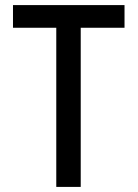

<svg xmlns="http://www.w3.org/2000/svg" viewBox="-20 -734 540 754"><path d="M201 0V-625H31V-714H469V-625H297V0Z"/></svg>

Font: Noto Sans Mono ExtraCondensed Medium
Style: Regular
Weight: 500
Width: 2
Designer: Monotype Design Team
Foundry: Monotype Imaging Inc.
Version: Version 2.014